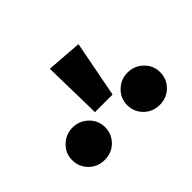

<svg xmlns="http://www.w3.org/2000/svg" viewBox="-78 -1081 617 617"><g transform="rotate(-45 230.0 -773.0)"><path d="M187 -939 308 -930 271 -738H191ZM180 -681Q180 -650 158.5 -628.5Q137 -607 105 -607Q73 -607 51.5 -628.5Q30 -650 30 -681Q30 -711 52 -732.5Q74 -754 105 -754Q136 -754 158 -732.5Q180 -711 180 -681ZM430 -681Q430 -650 408.5 -628.5Q387 -607 355 -607Q323 -607 301.5 -628.5Q280 -650 280 -681Q280 -711 302 -732.5Q324 -754 355 -754Q386 -754 408 -732.5Q430 -711 430 -681Z"/></g></svg>

Font: FiraGO SemiBold
Style: Regular
Weight: 600
Designer: bBox Type
Foundry: bBox Type GmbH
Version: Version 1.001;PS 001.001;hotconv 1.0.88;makeotf.lib2.5.64775